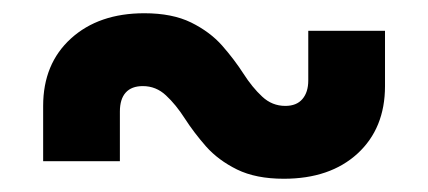

<svg xmlns="http://www.w3.org/2000/svg" viewBox="-20 -496 640 287"><path d="M44.5 -255V-337.7Q44.5 -400.6 86 -438.4Q127.6 -476.2 195.8 -476.2Q237.4 -476.2 265.6 -462.4Q293.8 -448.5 312.1 -427.8Q330.3 -407 343.7 -386.2Q357 -365.4 371.9 -351.6Q386.7 -337.7 406.5 -337.7Q423.3 -337.7 432 -347.9Q440.8 -358.1 440.8 -375.8V-450H555.5V-367.3Q555.5 -304.2 514.5 -266.5Q473.4 -228.8 404.2 -228.8Q362.6 -228.8 334.4 -242.6Q306.2 -256.5 287.9 -277.2Q269.7 -298 256.3 -318.8Q243 -339.6 228.1 -353.4Q213.3 -367.3 193.5 -367.3Q176.6 -367.3 167.9 -357.6Q159.2 -347.9 159.2 -329.2V-255Z"/></svg>

Font: JetBrains Mono
Style: Regular
Weight: 400
Monospace: yes
Designer: Philipp Nurullin, Konstantin Bulenkov
Foundry: JetBrains
Version: Version 2.305